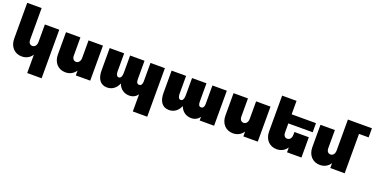

<svg xmlns="http://www.w3.org/2000/svg" viewBox="-28 -1682 5482 2817"><g transform="rotate(20 2713.5 -273.0)"><path d="M397 -547V-276C397 -223 371 -188 330 -188C294 -188 270 -217 270 -263V-757H45V-198C45 -72 124 10 236 10C306 10 361 -21 397 -76V211H622V-547Z M1079 -547V-276C1079 -223 1053 -188 1012 -188C976 -188 952 -217 952 -263V-547H727V-198C727 -72 806 10 918 10C988 10 1043 -21 1079 -76V0H1304V-547Z M2046 -547V-251C2043 -212 2030 -188 1998 -188C1963 -188 1953 -217 1953 -263V-547H1728V-276C1728 -223 1712 -188 1680 -188C1653 -188 1635 -217 1635 -263V-547H1409V-198C1409 -72 1461 10 1567 10C1648 10 1708 -36 1741 -115C1768 -37 1833 10 1915 10C1974 10 2017 -15 2046 -58V211H2271V-547Z M3013 -547V-251C3010 -212 2997 -188 2965 -188C2930 -188 2920 -217 2920 -263V-547H2695V-276C2695 -223 2679 -188 2647 -188C2620 -188 2602 -217 2602 -263V-547H2376V-198C2376 -72 2428 10 2534 10C2615 10 2675 -36 2708 -115C2735 -37 2800 10 2882 10C2941 10 2984 -15 3013 -58V0H3238V-547Z M3695 -547V-276C3695 -223 3669 -188 3628 -188C3592 -188 3568 -217 3568 -263V-547H3343V-198C3343 -72 3422 10 3534 10C3604 10 3659 -21 3695 -76V0H3920V-547Z M4630 -405V-547H4250V-757H4025V-198C4025 -72 4104 10 4216 10C4286 10 4341 -21 4377 -76V0H4602V-317H4377V-276C4377 -223 4351 -188 4310 -188C4274 -188 4250 -217 4250 -263V-405Z M5427 -757H5052V-276C5052 -223 5026 -188 4985 -188C4949 -188 4925 -217 4925 -263V-547H4700V-198C4700 -72 4779 10 4891 10C4961 10 5016 -21 5052 -76V0H5277V-615H5427Z"/></g></svg>

Font: Montserrat arm Black
Style: Regular
Weight: 900
Designer: Julieta Ulanovsky
Foundry: Julieta Ulanovsky
Version: Version 6.000;PS 006.000;hotconv 1.0.88;makeotf.lib2.5.64775